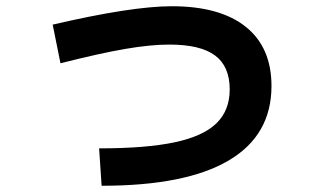

<svg xmlns="http://www.w3.org/2000/svg" viewBox="-20 -576 1040 616"><path d="M717 -289Q717 -363 670 -398Q623 -433 523 -433Q463 -433 381.5 -419Q300 -405 174 -373L149 -497Q403 -556 531 -556Q686 -556 768.5 -490Q851 -424 851 -300Q851 -142 713.5 -61Q576 20 306 20L298 -100Q449 -100 540.5 -119.5Q632 -139 674.5 -180.5Q717 -222 717 -289Z"/></svg>

Font: Enso
Style: Bold
Weight: 700
Designer: Coji Morishita
Foundry: UNDERFOREST DESIGN
Version: Version 1.000